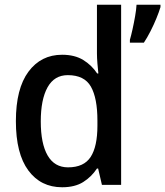

<svg xmlns="http://www.w3.org/2000/svg" viewBox="-20 -780 697 810"><path d="M242 10Q152 10 99.5 -61Q47 -132 47 -269Q47 -406 100 -477.5Q153 -549 242 -549Q295 -549 331 -527Q367 -505 390 -470H395Q393 -488 391 -512Q389 -536 389 -555V-760H491V0H410L394 -69H389Q366 -34 331 -12Q296 10 242 10ZM267 -74Q334 -74 362.5 -118Q391 -162 391 -250V-271Q391 -366 363.5 -414.5Q336 -463 266 -463Q209 -463 180.5 -411.5Q152 -360 152 -268Q152 -174 181 -124Q210 -74 267 -74ZM657 -750Q651 -730 640 -703Q629 -676 615 -648.5Q601 -621 587 -600H528V-612Q533 -629 539 -656Q545 -683 550 -711.5Q555 -740 556 -760H657Z"/></svg>

Font: Noto Sans Sinhala UI SemiCondensed Medium
Style: Regular
Weight: 500
Width: 4
Designer: Jelle Bosma - Monotype Design Team
Foundry: Monotype Imaging Inc.
Version: Version 2.006; ttfautohint (v1.8.4.7-5d5b)